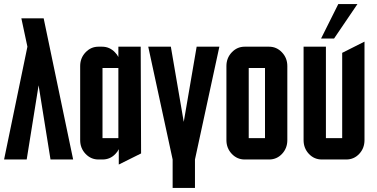

<svg xmlns="http://www.w3.org/2000/svg" viewBox="-25 -785 1854 945"><path d="M335 0H223.6L165 -365.2L106.4 0H-4.9L109.9 -555.2L80.1 -694.8H189.9Z M557.6 -450.2H479.5V-105H557.6ZM559.6 -50.8Q553.7 -38.1 543 -27.3Q517.1 0 479.5 0H459.5Q422.4 0 396 -27.8Q369.6 -55.7 369.6 -95.2V-460Q369.6 -499.5 396 -527.3Q422.4 -555.2 459.5 -555.2H477.5Q514.6 -555.2 541 -527.3Q551.8 -516.6 557.6 -504.4V-555.2H667.5L669.4 -29.8L559.6 24.9Z M934.6 140.1H824.7V0L704.6 -555.2H815.9L879.4 -185.1L942.9 -555.2H1054.7L934.6 0Z M1389.2 -460V-95.2Q1389.2 -55.2 1362.8 -27.3Q1336.9 0 1299.3 0H1179.2Q1142.1 0 1115.7 -27.8Q1089.4 -55.7 1089.4 -95.2V-460Q1089.4 -499.5 1115.7 -527.3Q1142.1 -555.2 1179.2 -555.2H1299.3Q1336.4 -555.2 1362.8 -527.3Q1389.2 -499.5 1389.2 -460ZM1279.3 -105V-450.2H1199.2V-105Z M1619.1 -595.2H1555.2L1640.1 -765.1H1734.4ZM1559.1 0Q1521.5 0 1495.6 -27.3Q1469.2 -55.2 1469.2 -95.2V-555.2H1579.1V-105H1659.2V-524.9L1769 -580.1V-95.2Q1769 -55.2 1742.7 -27.3Q1716.8 0 1679.2 0Z"/></svg>

Font: Horta
Style: Regular
Weight: 600
Width: 3
Version: Version 0.11